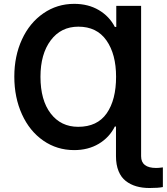

<svg xmlns="http://www.w3.org/2000/svg" viewBox="-20 -757 853 982"><path d="M701.7 -727.1V42Q701.7 102.1 779.3 102.1Q791.5 102.1 813 99.1V199.7Q790 204.6 744.6 204.6Q707.5 204.6 677.2 195.8Q647 187 623.3 168.7Q599.6 150.4 586.4 118.2Q573.2 85.9 573.2 42V-109.9H567.4Q539.6 -54.2 485.4 -21.7Q431.2 10.7 359.4 10.7Q271.5 10.7 201.4 -37.8Q131.3 -86.4 92.3 -172.4Q53.2 -258.3 53.2 -365.2Q53.2 -470.2 92.3 -555.2Q131.3 -640.1 201.7 -688.7Q272 -737.3 359.4 -737.3Q431.6 -737.3 485.6 -705.3Q539.6 -673.3 567.4 -619.1H574.7V-727.1ZM379.9 -108.4Q477.5 -108.4 525.6 -177.2Q573.7 -246.1 573.7 -364.3Q573.7 -480 524.4 -550.3Q475.1 -620.6 380.9 -620.6Q291.5 -620.6 239.3 -550.5Q187 -480.5 187 -364.3Q187 -244.6 239.3 -176.5Q291.5 -108.4 379.9 -108.4Z"/></svg>

Font: Interop SemBd
Style: Regular
Weight: 600
Designer: Rasmus Andersson, Google, Jang Haemin
Foundry: jhaemin
Version: Version 1.007